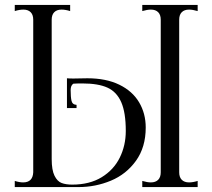

<svg xmlns="http://www.w3.org/2000/svg" viewBox="-20 -760 863 780"><path d="M572 -242Q572 -162 532.5 -107Q493 -52 430.5 -26Q368 0 299 0H40V-25Q59 -19 74 -19Q113 -19 115 -60V-680Q115 -700 104.5 -710.5Q94 -721 75 -721Q59 -721 40 -715V-740H265V-715Q246 -721 230 -721Q211 -721 200.5 -710.5Q190 -700 190 -680V-500V-114Q190 -69 201.5 -46Q213 -23 230.5 -16.5Q248 -10 273 -10Q344 -10 393 -40Q442 -70 466.5 -119.5Q491 -169 491 -228Q491 -303 472.5 -345Q454 -387 416.5 -404Q379 -421 315 -421Q290 -421 278 -420Q267 -413 267 -394Q267 -366 270.5 -350.5Q274 -335 291 -334V-321H252V-442Q261 -441 278 -441L335 -442Q411 -442 464.5 -416Q518 -390 545 -344.5Q572 -299 572 -242ZM748 -721Q729 -721 718.5 -710.5Q708 -700 708 -680V-60Q708 -40 718.5 -29.5Q729 -19 748 -19Q764 -19 783 -25V0H558V-25Q578 -19 593 -19Q612 -19 622.5 -29.5Q633 -40 633 -60V-680Q633 -700 622.5 -710.5Q612 -721 593 -721Q578 -721 558 -715V-740H783V-715Q763 -721 748 -721Z"/></svg>

Font: Viaoda Libre
Style: Regular
Weight: 400
Designer: Gydient
Version: Version 2.000